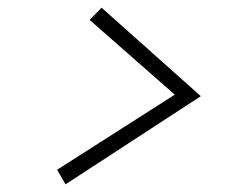

<svg xmlns="http://www.w3.org/2000/svg" viewBox="-20 -600 640 501"><path d="M245 -580 504 -349 151 -119 129 -157 436 -353 214 -548Z"/></svg>

Font: Red Hat Mono
Style: Italic
Weight: 300
Italic angle: -12°
Monospace: yes
Designer: Pentagram, MCKL
Foundry: Pentagram, MCKL
Version: Version 1.023